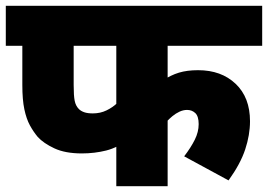

<svg xmlns="http://www.w3.org/2000/svg" viewBox="-20 -642 924 662"><path d="M558 -484V-320L540 -364Q569 -383 597 -391.5Q625 -400 663 -400Q743 -400 792.5 -353Q842 -306 842 -224Q842 -177 825.5 -127Q809 -77 768 -20L615 -103Q638 -133 651.5 -160Q665 -187 665 -214Q665 -241 653.5 -252Q642 -263 625 -263Q612 -263 599 -257Q586 -251 574.5 -241.5Q563 -232 553 -221L558 -289V0H381V-192L429 -165Q386 -133 346 -123Q306 -113 262 -113Q205 -113 167.5 -130.5Q130 -148 110 -170Q95 -188 83 -210Q71 -232 64 -265Q57 -298 57 -349V-484H0V-622H884V-484ZM234 -484V-349Q234 -312 237.5 -294.5Q241 -277 252 -266Q259 -259 270.5 -255Q282 -251 300 -251Q326 -251 347.5 -261.5Q369 -272 384.5 -287Q400 -302 409 -313L381 -220V-484Z"/></svg>

Font: Noto Sans Devanagari Black
Style: Regular
Weight: 900
Version: Version 2.003